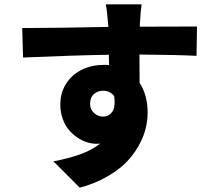

<svg xmlns="http://www.w3.org/2000/svg" viewBox="-20 -795 996 891"><path d="M398.1 -312.9Q398.1 -287.3 416.4 -270.6Q434.7 -253.9 458.1 -253.9Q485.1 -253.9 500.9 -276.3Q516.7 -298.7 509.9 -349.1Q491.1 -373.9 458.1 -373.9Q433.6 -373.9 415.8 -358.5Q398.1 -343 398.1 -312.9ZM894.2 -671.9 892 -535.9Q803.6 -540.5 627.1 -541.9Q627.8 -511.7 627.8 -410.2Q665.1 -353.3 665.1 -273.1Q665.1 -235.1 655.4 -196.4Q645.6 -157.7 622.2 -116.3Q598.7 -74.9 563.6 -39.6Q528.4 -4.3 473.5 26.6Q418.7 57.5 350.1 76L228 -46.2Q298.7 -59.7 352.6 -79Q406.6 -98.4 445 -128.9Q440 -127.8 427.9 -127.8Q406.6 -127.8 383.9 -134.8Q361.2 -141.7 339 -156.8Q316.8 -171.9 299.2 -192.6Q281.6 -213.4 270.8 -244Q259.9 -274.5 259.9 -310Q259.9 -365.4 287.6 -407.8Q315.3 -450.3 361 -472.1Q406.6 -494 462 -494Q478 -494 486.2 -492.9L485.1 -540.8Q332.4 -538.7 87 -528.1L83.1 -665.1H121.1Q226.2 -665.1 483 -670.1L481.9 -681.1Q476.6 -748.6 470.9 -774.9H637.1Q633.2 -749.6 628.9 -682.2V-671.2Q665.1 -671.2 745.7 -671.5Q826.3 -671.9 855.8 -671.9Z"/></svg>

Font: Karasuma Gothic
Style: Black
Weight: 900
Designer: Rasmus Andersson / Ryoko Nishizuka
Foundry: Genbu
Version: Version 1.00